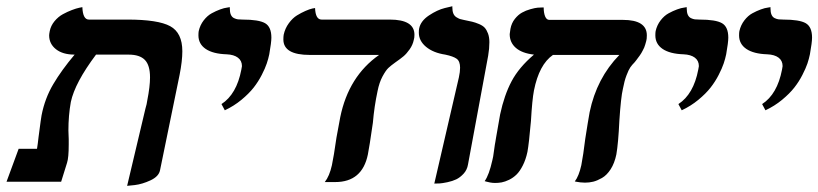

<svg xmlns="http://www.w3.org/2000/svg" viewBox="-20 -585 2634 618"><path d="M389.2 13.2 448.2 -235.8Q452.6 -250 454.1 -262.2Q462.9 -306.6 462.9 -335.9Q462.9 -375 446.3 -392.1Q429.7 -409.2 394 -409.2H289.1Q221.2 -318.8 208 -256.8Q200.2 -213.4 200.2 -165Q200.2 -159.7 200.7 -150.6Q201.2 -141.6 201.2 -137.2V-120.1Q201.2 -77.1 195.8 -61Q180.2 -10.3 176.8 0H1L40 -106H99.1Q99.6 -110.4 101.6 -123Q103.5 -135.7 104 -143.1Q112.8 -210.9 113.8 -213.9Q124.5 -268.6 151.4 -314Q178.2 -359.4 220.2 -409.2Q182.1 -409.2 160.2 -426.5Q138.2 -443.8 138.2 -471.2Q138.2 -475.1 140.1 -484.9Q143.6 -502.4 155.5 -516.8Q167.5 -531.2 182.4 -539.3Q197.3 -547.4 211.4 -552.7Q225.6 -558.1 235.4 -560.1L245.1 -562Q246.6 -522 266.1 -522H390.1Q488.8 -522 527.8 -500.7Q566.9 -479.5 566.9 -419.9Q566.9 -388.7 558.1 -344.2L495.1 -37.1Q491.2 -17.1 464.6 -4.6Q438 7.8 413.6 10.7Z M703.6 -230 692.9 -250Q741.7 -281.7 756.8 -360.8Q758.8 -369.6 758.8 -372.1Q758.8 -389.6 745.8 -399.4Q732.9 -409.2 709.5 -410.2Q665.5 -411.6 642.1 -427.5Q618.7 -443.4 618.7 -471.2Q618.7 -480 619.6 -484.9Q624 -504.4 635.7 -519.5Q647.5 -534.7 661.4 -542.2Q675.3 -549.8 688.7 -554.7Q702.1 -559.6 710.9 -560.5L719.7 -562V-558.1Q719.7 -545.4 723.1 -537.6Q726.6 -529.8 733.4 -526.6Q740.2 -523.4 745.8 -522.7Q751.5 -522 760.7 -522Q813 -522 833.3 -510.3Q853.5 -498.5 853.5 -463.9Q853.5 -448.7 846.7 -410.2Q843.8 -396 838.6 -380.6Q833.5 -365.2 822.5 -343.8Q811.5 -322.3 796.4 -303Q781.2 -283.7 757.1 -263.7Q732.9 -243.7 703.6 -230Z M1195.3 -292Q1184.6 -242.2 1180.2 -189.9Q1168.9 -111.3 1164.1 -87.9Q1146 1 1059.1 1H1049.3H1025.4Q1040.5 -18.1 1048.3 -53.2Q1054.2 -80.6 1063 -142.1L1075.2 -208Q1102.1 -339.4 1200.2 -408.2H977.1Q892.1 -408.2 892.1 -458Q892.1 -466.8 893.1 -473.1Q897.5 -493.7 909.7 -510.3Q921.9 -526.9 935.8 -535.4Q949.7 -543.9 963.1 -549.8Q976.6 -555.7 985.4 -557.6L994.1 -559.1Q995.6 -522 1015.1 -522H1234.4Q1314 -522 1314 -473.1Q1314 -462.9 1312 -457Q1308.6 -440.4 1298.6 -426.3Q1288.6 -412.1 1279.1 -404.1Q1269.5 -396 1252 -383.8Q1238.3 -374 1230 -366.2Q1221.7 -358.4 1211.2 -338.9Q1200.7 -319.3 1195.3 -292Z M1377.9 5.9 1457 -335.9Q1460.9 -353.5 1460.9 -367.2Q1460.9 -387.7 1450 -395.8Q1439 -403.8 1413.1 -409.2Q1374.5 -415 1351.3 -434.3Q1328.1 -453.6 1328.1 -480Q1328.1 -488.8 1329.1 -493.2Q1334 -517.6 1360.8 -535.4Q1387.7 -553.2 1411.6 -559.1L1436 -564.9V-561Q1436 -549.3 1439.2 -541.5Q1442.4 -533.7 1449.2 -529.5Q1456.1 -525.4 1460.2 -523.9Q1464.4 -522.5 1472.2 -521Q1489.7 -517.6 1499.8 -515.1Q1509.8 -512.7 1522 -507.6Q1534.2 -502.4 1540.3 -495.6Q1546.4 -488.8 1550.8 -477.1Q1555.2 -465.3 1555.2 -449.2Q1555.2 -428.7 1551.3 -405.8L1486.3 -55.2Q1483.4 -38.1 1472.2 -25.9Q1460.9 -13.7 1448.7 -7.8Q1436.5 -2 1420.2 1.5Q1403.8 4.9 1395.5 5.4Q1387.2 5.9 1377.9 5.9Z M1984.9 -298.8Q1978.5 -272 1973.6 -196.8Q1970.2 -124.5 1963.9 -87.9Q1958 -59.6 1945.6 -40.3Q1933.1 -21 1917.7 -12.2Q1902.3 -3.4 1889.4 -0.2Q1876.5 2.9 1862.8 2.9Q1856 2.9 1847.9 2Q1839.8 1 1835 0L1830.1 -1Q1843.3 -18.1 1851.1 -53.2Q1857.4 -85.4 1863.8 -138.2Q1872.6 -194.8 1877.9 -224.1Q1900.4 -333 1973.6 -408.2H1759.8Q1715.3 -377.4 1698.7 -293.9Q1692.9 -264.2 1689 -195.8Q1682.6 -122.6 1677.7 -96.2Q1672.4 -71.3 1662.8 -52.5Q1653.3 -33.7 1642.6 -23.2Q1631.8 -12.7 1618.7 -6.3Q1605.5 0 1595 2Q1584.5 3.9 1573.7 3.9Q1565.9 3.9 1557.6 2.4Q1549.3 1 1544.9 -0.5L1540 -2Q1554.2 -21.5 1564.9 -69.8Q1567.4 -78.6 1569.6 -96.7Q1571.8 -114.7 1572.8 -119.1Q1572.8 -119.6 1574.5 -128.7Q1576.2 -137.7 1576.7 -142.1L1589.8 -216.8Q1603 -278.8 1626.7 -323.5Q1650.4 -368.2 1698.7 -409.2Q1660.2 -413.6 1640.4 -430.9Q1620.6 -448.2 1620.6 -475.1Q1620.6 -476.6 1623 -492.2Q1626.5 -510.7 1637.2 -524.2Q1647.9 -537.6 1660.2 -544.4Q1672.4 -551.3 1687.3 -555.4Q1702.1 -559.6 1710.7 -560.3Q1719.2 -561 1726.1 -561H1730Q1730 -543.5 1734.6 -532.2Q1739.3 -521 1748 -521H1984.9Q2062 -521 2062 -471.2Q2062 -459 2060.1 -453.1Q2058.6 -447.3 2056.9 -441.7Q2055.2 -436 2053.5 -431.9Q2051.8 -427.7 2048.8 -422.4Q2045.9 -417 2044.4 -414.3Q2043 -411.6 2039.1 -406.2Q2035.2 -400.9 2033.9 -399.2Q2032.7 -397.5 2028.3 -391.6Q2023.9 -385.7 2022.9 -384.8Q2014.2 -376 2008.8 -368.2Q2003.4 -360.4 1996.6 -342.5Q1989.7 -324.7 1984.9 -298.8Z M2174.3 -230 2163.6 -250Q2212.4 -281.7 2227.5 -360.8Q2229.5 -369.6 2229.5 -372.1Q2229.5 -389.6 2216.6 -399.4Q2203.6 -409.2 2180.2 -410.2Q2136.2 -411.6 2112.8 -427.5Q2089.4 -443.4 2089.4 -471.2Q2089.4 -480 2090.3 -484.9Q2094.7 -504.4 2106.4 -519.5Q2118.2 -534.7 2132.1 -542.2Q2146 -549.8 2159.4 -554.7Q2172.9 -559.6 2181.6 -560.5L2190.4 -562V-558.1Q2190.4 -545.4 2193.8 -537.6Q2197.3 -529.8 2204.1 -526.6Q2210.9 -523.4 2216.6 -522.7Q2222.2 -522 2231.4 -522Q2283.7 -522 2304 -510.3Q2324.2 -498.5 2324.2 -463.9Q2324.2 -448.7 2317.4 -410.2Q2314.5 -396 2309.3 -380.6Q2304.2 -365.2 2293.2 -343.8Q2282.2 -322.3 2267.1 -303Q2252 -283.7 2227.8 -263.7Q2203.6 -243.7 2174.3 -230Z M2443.8 -230 2433.1 -250Q2481.9 -281.7 2497.1 -360.8Q2499 -369.6 2499 -372.1Q2499 -389.6 2486.1 -399.4Q2473.1 -409.2 2449.7 -410.2Q2405.8 -411.6 2382.3 -427.5Q2358.9 -443.4 2358.9 -471.2Q2358.9 -480 2359.9 -484.9Q2364.3 -504.4 2376 -519.5Q2387.7 -534.7 2401.6 -542.2Q2415.5 -549.8 2429 -554.7Q2442.4 -559.6 2451.2 -560.5L2460 -562V-558.1Q2460 -545.4 2463.4 -537.6Q2466.8 -529.8 2473.6 -526.6Q2480.5 -523.4 2486.1 -522.7Q2491.7 -522 2501 -522Q2553.2 -522 2573.5 -510.3Q2593.8 -498.5 2593.8 -463.9Q2593.8 -448.7 2586.9 -410.2Q2584 -396 2578.9 -380.6Q2573.7 -365.2 2562.7 -343.8Q2551.8 -322.3 2536.6 -303Q2521.5 -283.7 2497.3 -263.7Q2473.1 -243.7 2443.8 -230Z"/></svg>

Font: Linux Libertine
Style: Bold Italic
Weight: 700
Italic angle: -11.5°
Designer: Philipp H. Poll
Foundry: Philipp H. Poll
Version: Version 4.0.5